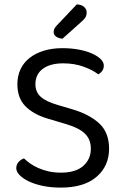

<svg xmlns="http://www.w3.org/2000/svg" viewBox="-20 -840 563 873"><path d="M257 -55Q324 -55 358.5 -85.5Q393 -116 393 -164Q393 -206 366.5 -232Q340 -258 283 -275L196 -301Q132 -320 95.5 -357Q59 -394 59 -457Q59 -495 73.5 -525.5Q88 -556 115 -577Q142 -598 179.5 -609.5Q217 -621 264 -621Q304 -621 338.5 -614.5Q373 -608 398.5 -596.5Q424 -585 438 -571Q452 -557 452 -542Q452 -528 445 -518Q438 -508 427 -502Q401 -522 359.5 -537Q318 -552 267 -552Q208 -552 174.5 -527Q141 -502 141 -457Q141 -422 165 -400Q189 -378 245 -362L306 -344Q385 -321 430.5 -279.5Q476 -238 476 -164Q476 -85 419 -36Q362 13 257 13Q211 13 173.5 5Q136 -3 109.5 -16Q83 -29 68.5 -44.5Q54 -60 54 -75Q54 -92 64.5 -103.5Q75 -115 89 -120Q100 -109 116 -97.5Q132 -86 153 -76.5Q174 -67 200 -61Q226 -55 257 -55ZM329 -820Q351 -819 362.5 -808.5Q374 -798 374 -784Q374 -770 368.5 -761Q363 -752 349 -740L264 -664Q245 -666 234.5 -674Q224 -682 224 -694Q224 -704 228 -711Q232 -718 238 -724Z"/></svg>

Font: Baloo 2
Style: Regular
Weight: 400
Designer: Sarang Kulkarni and Ek Type
Foundry: Ek Type
Version: Version 1.640;hotconv 1.0.111;makeotfexe 2.5.65597; ttfautoh